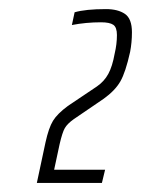

<svg xmlns="http://www.w3.org/2000/svg" viewBox="-20 -822 310 422"><path d="M129 -589 193 -632Q209 -643 218 -659.5Q227 -676 232 -704Q237 -725 237 -745Q237 -762 229 -767.5Q221 -773 202 -773Q169 -773 138 -767L144 -795Q168 -802 213 -802Q239 -802 254.5 -791.5Q270 -781 270 -751Q270 -729 266 -708Q256 -663 244.5 -643Q233 -623 208 -605L142 -560Q128 -550 122.5 -540.5Q117 -531 111 -505L99 -449H211L204 -420H61L80 -509Q87 -541 96.5 -556.5Q106 -572 129 -589Z"/></svg>

Font: Saira Ultra Condensed ExLight
Style: Italic
Weight: 200
Width: 1
Italic angle: -12°
Designer: Hector Gatti with collaboration of the Omnibus-Type team
Foundry: Omnibus-Type
Version: Version 1.001; ttfautohint (v1.8)